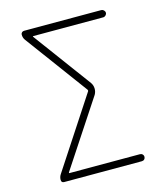

<svg xmlns="http://www.w3.org/2000/svg" viewBox="-110 -839 773 901"><g transform="rotate(-15 276.5 -388.0)"><path d="M127 -719.7Q123 -719.7 126 -715.8L332 -436.5Q340.8 -423.8 341.3 -408.2Q341.8 -392.6 334 -378.9L123 -58.6Q121.1 -54.7 125 -54.7H466.8Q474.6 -54.7 479.5 -49.8Q484.4 -44.9 484.4 -37.6Q484.4 -30.3 479.5 -25.4Q474.6 -20.5 466.8 -20.5H89.8Q76.2 -20.5 76.2 -34.7Q76.2 -48.8 84 -60.5L308.6 -403.3Q310.5 -407.2 307.6 -411.1L85 -712.9Q76.2 -724.6 76.2 -740.2Q76.2 -746.1 80.6 -750.5Q85 -754.9 91.8 -754.9H466.8Q473.6 -754.9 479 -749.5Q484.4 -744.1 484.4 -737.3Q484.4 -730.5 479 -725.1Q473.6 -719.7 466.8 -719.7Z"/></g></svg>

Font: Gen Jyuu Gothic ExtraLight
Style: Regular
Weight: 100
Designer: [Source Han Sans]
Ryoko NISHIZUKA  (kana & ideographs); Paul D. Hunt (Latin, Greek & Cyrillic); Wenlong ZHANG  (bopomofo
Version: Version 1.002.20150607